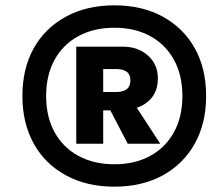

<svg xmlns="http://www.w3.org/2000/svg" viewBox="-20 -690 820 720"><path d="M409 -670Q513 -670 590.5 -627.5Q668 -585 710.5 -509Q753 -433 753 -330Q753 -228 710.5 -151.5Q668 -75 590.5 -32.5Q513 10 409 10Q305 10 227 -32.5Q149 -75 106.5 -151.5Q64 -228 64 -330Q64 -433 106.5 -509Q149 -585 227 -627.5Q305 -670 409 -670ZM367 -515V-151H266V-515ZM472 -318 581 -151H459L384 -295ZM409 -586Q332 -586 274 -554.5Q216 -523 184.5 -465.5Q153 -408 153 -330Q153 -252 184.5 -194.5Q216 -137 274 -105.5Q332 -74 409 -74Q486 -74 543.5 -105.5Q601 -137 632.5 -194.5Q664 -252 664 -330Q664 -408 632.5 -465.5Q601 -523 543.5 -554.5Q486 -586 409 -586ZM441 -515Q497 -515 534.5 -482Q572 -449 572 -396Q572 -339 533 -307.5Q494 -276 429 -276H324V-345H417Q441 -345 455 -355.5Q469 -366 469 -388Q469 -411 455 -421Q441 -431 417 -431H324V-515Z"/></svg>

Font: Kantumruy Pro
Style: Italic
Weight: 400
Italic angle: -13°
Designer: Sovichet Tep
Foundry: Sovichet Tep
Version: Version 1.002